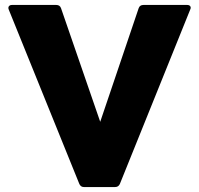

<svg xmlns="http://www.w3.org/2000/svg" viewBox="-20 -754 803 774"><path d="M444 0C453 0 459 -4 463 -12L747 -716C752 -726 746 -734 735 -734H558C549 -734 542 -730 539 -721L384 -263L226 -721C223 -730 216 -734 207 -734H28C17 -734 11 -726 15 -716L300 -12C304 -4 310 0 318 0Z"/></svg>

Font: LINE Seed Sans TH ExtraBold
Style: Regular
Weight: 800
Designer: Dalton Maag Ltd | Thai characters by Cadson Demak Co.,Ltd.
Foundry: Dalton Maag Ltd
Version: Version 1.003